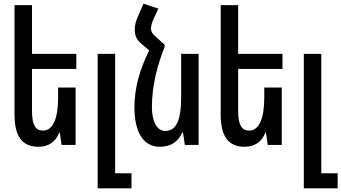

<svg xmlns="http://www.w3.org/2000/svg" viewBox="-20 -788 1856 1044"><path d="M391 -312H296V-259C296 -141 267 -78 214 -78C174 -78 154 -107 154 -184V-413H395V-495H154V-760H59V-164C59 -40 106 10 189 10C244 10 283 -17 302 -67H305L315 0H391Z M511 236H695V154H606V-495H511Z M875 -545 834 -582C809 -602 801 -616 801 -634C801 -650 808 -671 819 -693L841 -741L760 -768L730 -698C719 -674 713 -652 713 -627C713 -592 723 -572 751 -548L791 -514C740 -409 711 -312 711 -203C711 -71 759 10 848 10C910 10 948 -17 971 -67H975L985 0H1060V-495H965V-259C965 -131 937 -76 878 -76C830 -76 806 -134 806 -206C806 -326 837 -436 875 -533Z M1512 -312H1417V-259C1417 -141 1388 -78 1335 -78C1295 -78 1275 -107 1275 -184V-413H1516V-495H1275V-760H1180V-164C1180 -40 1227 10 1310 10C1365 10 1404 -17 1423 -67H1426L1436 0H1512Z M1632 236H1816V154H1727V-495H1632Z"/></svg>

Font: Noto Sans Armenian ExtraCondensed Medium
Style: Regular
Weight: 500
Width: 2
Designer: Monotype Design Team
Foundry: Monotype Imaging Inc.
Version: Version 2.008